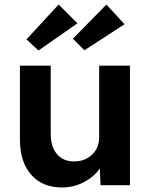

<svg xmlns="http://www.w3.org/2000/svg" viewBox="-20 -818 666 848"><path d="M254 10Q167 10 117.5 -46.5Q68 -103 68 -202V-528H204V-227Q204 -170 231.5 -137.5Q259 -105 307 -105Q355 -105 386.5 -135Q418 -165 418 -212V-528H554V0H424L421 -74Q394 -36 349.5 -13Q305 10 254 10ZM150 -595 97 -644 239 -798 322 -715ZM353 -596 302 -647 450 -798 530 -711Z"/></svg>

Font: Lexend SemiBold
Style: Regular
Weight: 600
Designer: Bonnie Shaver-Troup, Thomas Jockin
Foundry: Lexend
Version: Version 1.005; ttfautohint (v1.8.3)